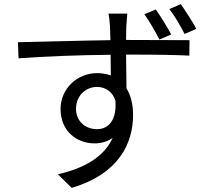

<svg xmlns="http://www.w3.org/2000/svg" viewBox="-20 -847 1040 932"><path d="M736 -801 681 -778C706 -743 733 -695 754 -655L811 -680C791 -717 760 -768 736 -801ZM858 -827 802 -803C828 -770 855 -723 876 -682L933 -707C912 -746 881 -793 858 -827ZM540 -360C548 -267 509 -220 451 -220C396 -220 349 -257 349 -319C349 -384 398 -425 450 -425C490 -425 524 -405 540 -360ZM67 -642 70 -564C195 -573 364 -580 517 -581L518 -481C498 -488 476 -492 451 -492C355 -492 274 -417 274 -318C274 -209 354 -151 439 -151C473 -151 502 -160 527 -178C486 -87 393 -31 261 -1L328 65C560 -4 626 -154 626 -290C626 -340 615 -384 594 -418L592 -582H606C753 -582 843 -580 899 -577L900 -652C853 -652 730 -653 607 -653H592L593 -718C594 -730 597 -770 598 -781H507C509 -773 512 -744 514 -718L516 -652C367 -650 179 -644 67 -642Z"/></svg>

Font: Noto Sans HK
Style: Regular
Weight: 400
Designer: Ryoko NISHIZUKA 西塚涼子 (kana, bopomofo & ideographs); Paul D. Hunt (Latin, Greek & Cyrillic); Sandoll Communications 산돌커뮤니
Foundry: Adobe
Version: Version 2.004;hotconv 1.0.118;makeotfexe 2.5.65603